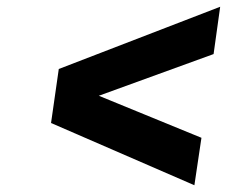

<svg xmlns="http://www.w3.org/2000/svg" viewBox="-20 -609 675 571"><path d="M131.8 -243.2 154.8 -403.8 634.8 -588.9 615.2 -448.2 273.9 -324.2 579.1 -199.2 558.1 -58.1Z"/></svg>

Font: Trueno ExtraBold
Style: Italic
Weight: 800
Designer: Julieta Ulanovsky
Foundry: Julieta Ulanovsky
Version: Version 3.001b | FøM Fix